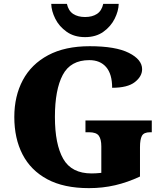

<svg xmlns="http://www.w3.org/2000/svg" viewBox="-20 -963 850 993"><path d="M440 10Q310 10 224.5 -36Q139 -82 96.5 -164.5Q54 -247 54 -358Q54 -466 98 -548.5Q142 -631 229 -677.5Q316 -724 444 -724Q578 -724 646.5 -689.5Q715 -655 715 -605Q715 -568 677.5 -538.5Q640 -509 560 -509Q560 -580 529 -616Q498 -652 442 -652Q345 -652 304.5 -575.5Q264 -499 264 -358Q264 -217 307 -141.5Q350 -66 454 -66Q476 -66 504 -69V-206Q504 -243 491 -261Q478 -279 441 -279H422V-340H765V-279H756Q724 -279 714 -260.5Q704 -242 704 -202V-50Q640 -20 575.5 -5Q511 10 440 10ZM420 -771Q364 -771 325 -798.5Q286 -826 266 -866Q246 -906 245 -943H326Q334 -907 358.5 -891Q383 -875 420 -875Q457 -875 481.5 -891Q506 -907 514 -943H594Q593 -906 573 -866Q553 -826 514.5 -798.5Q476 -771 420 -771Z"/></svg>

Font: Noto Serif Myanmar Black
Style: Regular
Weight: 900
Designer: Ben Mitchell and the Monotype Design Team
Foundry: Monotype Imaging Inc.
Version: Version 2.106; ttfautohint (v1.8.4.7-5d5b)